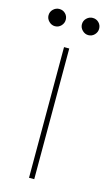

<svg xmlns="http://www.w3.org/2000/svg" viewBox="-119 -672 400 711"><g transform="rotate(15 81.0 -316.5)"><path d="M70 0V-501H90V0ZM17 -567Q4 -567 -6 -577Q-16 -587 -16 -600Q-16 -614 -6 -623.5Q4 -633 17 -633Q31 -633 40.5 -623.5Q50 -614 50 -600Q50 -587 40.5 -577Q31 -567 17 -567ZM145 -567Q132 -567 122 -577Q112 -587 112 -600Q112 -614 122 -623.5Q132 -633 145 -633Q159 -633 168.5 -623.5Q178 -614 178 -600Q178 -587 168.5 -577Q159 -567 145 -567Z"/></g></svg>

Font: DM Sans 17pt Thin
Style: Regular
Weight: 250
Version: Version 4.004;gftools[0.9.30]